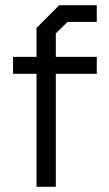

<svg xmlns="http://www.w3.org/2000/svg" viewBox="-20 -716 416 736"><path d="M120 -433H30V-498H120V-609L207 -696H351V-632H239L194 -588V-498H351V-433H194V0H120Z"/></svg>

Font: Chakra Petch
Style: Regular
Weight: 400
Designer: Katatrad Aksorn Co.,Ltd.
Foundry: Cadson Demak Co.,Ltd.
Version: Version 1.000; ttfautohint (v1.6)